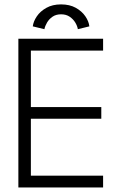

<svg xmlns="http://www.w3.org/2000/svg" viewBox="-20 -832 561 852"><path d="M61.5 -660H437.5V-607.5H117V-357H429.5V-305H117V-52.5H437.5V0H61.5ZM177 -702.5 125.5 -715Q128 -736.5 143.2 -759.2Q158.5 -782 185.8 -797.2Q213 -812.5 251 -812.5Q289 -812.5 316 -797.5Q343 -782.5 358.5 -760Q374 -737.5 376.5 -715L325.5 -702.5Q323 -717 314 -732Q305 -747 289.2 -757.8Q273.5 -768.5 251 -768.5Q228.5 -768.5 213 -757.8Q197.5 -747 188.8 -732Q180 -717 177 -702.5Z"/></svg>

Font: League Spartan Thin Light
Style: Regular
Weight: 300
Version: Version 2.002